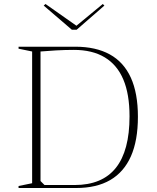

<svg xmlns="http://www.w3.org/2000/svg" viewBox="-20 -942 785 962"><path d="M357 -708Q460 -708 530 -669.5Q600 -631 635.5 -553Q671 -475 671 -357Q671 -238 636 -159Q601 -80 532.5 -40Q464 0 361 0H73V-10L141 -24V-684L73 -698V-708ZM350 -692Q307 -692 261 -689.5Q215 -687 183 -684V-35L203 -15H354Q492 -15 560.5 -101Q629 -187 629 -359Q629 -470 598 -543.5Q567 -617 505 -654.5Q443 -692 350 -692ZM495 -922 503 -914 364 -793H340L199 -914L208 -922L363 -813Z"/></svg>

Font: Kalnia ExtraLight
Style: Regular
Weight: 250
Designer: Frida Medrano
Foundry: Frida Medrano
Version: Version 1.105